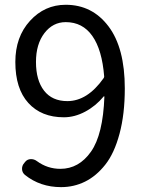

<svg xmlns="http://www.w3.org/2000/svg" viewBox="-20 -767 595 800"><path d="M260.7 -345.7Q343.8 -345.7 411.1 -440.4Q414.1 -444.3 414.1 -448.2Q405.3 -559.6 364.7 -617.2Q324.2 -674.8 253.9 -674.8Q200.2 -674.8 165 -628.9Q129.9 -583 129.9 -508.8Q129.9 -432.6 163.6 -389.2Q197.3 -345.7 260.7 -345.7ZM84 -38.1Q72.3 -47.9 71.8 -62.5Q71.3 -77.1 81.1 -87.9L85 -92.8Q93.8 -103.5 107.9 -104Q122.1 -104.5 133.8 -95.7Q177.7 -63.5 231.4 -63.5Q308.6 -63.5 358.9 -134.8Q409.2 -206.1 415 -364.3Q415 -365.2 414.1 -365.7Q413.1 -366.2 412.1 -365.2Q378.9 -325.2 335 -301.8Q291 -278.3 246.1 -278.3Q152.3 -278.3 98.1 -337.9Q43.9 -397.5 43.9 -508.8Q43.9 -613.3 105 -680.2Q166 -747.1 253.9 -747.1Q364.3 -747.1 432.1 -657.2Q500 -567.4 500 -398.4Q500 -291 478 -209.5Q456.1 -127.9 418.5 -80.6Q380.9 -33.2 334.5 -10.3Q288.1 12.7 234.4 12.7Q147.5 12.7 84 -38.1Z"/></svg>

Font: Gen Jyuu GothicL Regular
Style: Regular
Weight: 400
Designer: [Source Han Sans]
Ryoko NISHIZUKA  (kana & ideographs); Paul D. Hunt (Latin, Greek & Cyrillic); Wenlong ZHANG  (bopomofo
Version: Version 1.002.20150607